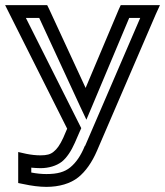

<svg xmlns="http://www.w3.org/2000/svg" viewBox="-91 -694 644 749"><path d="M495 -674H397H380L373 -659L243 -351L100 -660L93 -674H78H-31H-71L-53 -638L171 -192L156 -157C143 -129 132 -113 118 -102C106 -92 92 -88 67 -88C49 -88 31 -90 11 -94L-20 -101V-70V0V20L0 24C32 31 63 35 90 35C140 35 184 22 214 -2C243 -25 268 -61 287 -105L517 -639L533 -674H495ZM456 -624 241 -125H240C224 -86 206 -60 183 -41C161 -23 133 -15 90 -15C71 -15 52 -17 31 -21V-40C43 -39 55 -38 67 -38C99 -38 129 -47 150 -63C169 -78 187 -105 201 -137L221 -183L226 -194L221 -204L10 -624H62L222 -278L246 -227L268 -279L413 -624H456Z"/></svg>

Font: Gamestation DisplayOutline
Style: Regular
Weight: 400
Designer: Jonas Hecksher
Foundry: Jonas Hecksher, Playtypeª, e-types AS
Version: Version 1.003